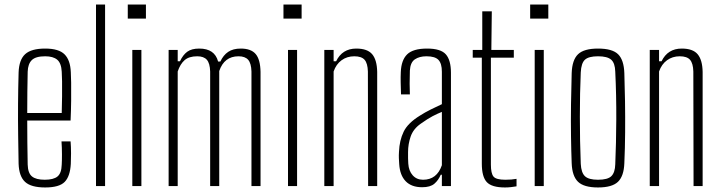

<svg xmlns="http://www.w3.org/2000/svg" viewBox="-20 -820 3178 846"><path d="M251 -197H291Q293 -174 293 -144Q293 -114 292 -98Q289 -43 265 -18.5Q241 6 179 6Q117 6 90.5 -18.5Q64 -43 62 -98Q61 -155 60 -222.5Q59 -290 59.5 -361.5Q60 -433 62 -501Q64 -557 91 -581.5Q118 -606 179 -606Q239 -606 264.5 -580.5Q290 -555 292 -502Q293 -491 293.5 -456Q294 -421 293.5 -376Q293 -331 291 -289H100Q100 -241 100.5 -192Q101 -143 102 -95Q103 -57 121 -42.5Q139 -28 177 -28Q216 -28 233.5 -42.5Q251 -57 252 -95Q253 -110 253 -139.5Q253 -169 251 -197ZM179 -572Q137 -572 120 -555Q103 -538 102 -504Q101 -461 100.5 -415.5Q100 -370 100 -322H252Q253 -358 253.5 -395Q254 -432 253.5 -462Q253 -492 252 -504Q250 -542 232 -557Q214 -572 179 -572Z M403 0V-800H443V0Z M543 -738V-800H623V-738ZM563 0V-600H603V0Z M723 0V-600H763V-550H773Q786 -578 805 -592Q824 -606 858 -606Q926 -606 941 -549H951Q964 -577 985.5 -591.5Q1007 -606 1041 -606Q1086 -606 1106.5 -582Q1127 -558 1128 -503V0H1088V-505Q1087 -541 1073.5 -556.5Q1060 -572 1031 -572Q968 -572 946 -507V0H906V-505Q905 -541 891.5 -556.5Q878 -572 849 -572Q813 -572 793.5 -555Q774 -538 763 -505V0Z M1229 -738V-800H1309V-738ZM1249 0V-600H1289V0Z M1409 0V-600H1450V-550H1461Q1488 -606 1550 -606Q1599 -606 1620 -581Q1641 -556 1642 -503V0H1602L1601 -505Q1600 -541 1586.5 -556.5Q1573 -572 1541 -572Q1509 -572 1485 -554.5Q1461 -537 1450 -505V0Z M1840 5Q1793 5 1767.5 -21.5Q1742 -48 1739 -97Q1738 -112 1737.5 -123.5Q1737 -135 1738 -151Q1740 -201 1758.5 -239.5Q1777 -278 1831 -311Q1851 -324 1878 -337.5Q1905 -351 1927 -361V-504Q1927 -540 1912 -556Q1897 -572 1859 -572Q1828 -572 1808 -558.5Q1788 -545 1786 -509Q1785 -479 1785 -451.5Q1785 -424 1786 -404H1747Q1746 -433 1745.5 -457Q1745 -481 1746 -502Q1748 -555 1774 -580.5Q1800 -606 1862 -606Q1922 -606 1944.5 -580.5Q1967 -555 1967 -499V0H1927V-50H1922Q1912 -26 1894 -10.5Q1876 5 1840 5ZM1844 -28Q1905 -28 1927 -92V-327Q1907 -319 1886 -308Q1865 -297 1834 -275Q1801 -252 1789.5 -218.5Q1778 -185 1778 -150Q1778 -136 1778 -122.5Q1778 -109 1779 -99Q1781 -67 1798.5 -47.5Q1816 -28 1844 -28Z M2205 6Q2147 6 2125 -17.5Q2103 -41 2103 -99V-566H2063V-600H2105V-770H2147L2145 -600H2244V-566H2143V-95Q2143 -56 2154.5 -42Q2166 -28 2207 -28Q2223 -28 2233 -29Q2243 -30 2256 -32V1Q2244 3 2231.5 4.5Q2219 6 2205 6Z M2316 -738V-800H2396V-738ZM2336 0V-600H2376V0Z M2615 6Q2553 6 2527 -19Q2501 -44 2499 -101Q2497 -151 2496 -219Q2495 -287 2496 -360.5Q2497 -434 2499 -498Q2501 -556 2527 -581Q2553 -606 2615 -606Q2678 -606 2703.5 -581Q2729 -556 2731 -498Q2733 -441 2734 -374Q2735 -307 2734.5 -237Q2734 -167 2731 -101Q2729 -44 2703 -19Q2677 6 2615 6ZM2615 -28Q2658 -28 2674 -44Q2690 -60 2691 -96Q2695 -188 2695.5 -294.5Q2696 -401 2691 -504Q2690 -542 2673 -557Q2656 -572 2615 -572Q2574 -572 2557.5 -557Q2541 -542 2539 -501Q2535 -411 2535 -305Q2535 -199 2539 -98Q2541 -59 2557.5 -43.5Q2574 -28 2615 -28Z M2843 0V-600H2884V-550H2895Q2922 -606 2984 -606Q3033 -606 3054 -581Q3075 -556 3076 -503V0H3036L3035 -505Q3034 -541 3020.5 -556.5Q3007 -572 2975 -572Q2943 -572 2919 -554.5Q2895 -537 2884 -505V0Z"/></svg>

Font: Big Shoulders Text Thin
Style: Regular
Weight: 100
Designer: Patric King
Foundry: XO Type Co
Version: Version 1.000; ttfautohint (v1.8.2)